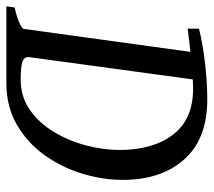

<svg xmlns="http://www.w3.org/2000/svg" viewBox="-55 -616 670 602"><g transform="rotate(90 280.0 -315.0)"><path d="M543 -365.2Q543 -300.8 522.9 -236.1Q502.9 -171.4 464.1 -117.9Q425.3 -64.5 368.9 -32.2Q312.5 0 239.7 0H-1L2.4 -25.9Q33.2 -32.7 51.3 -41Q69.3 -49.3 69.8 -55.7L141.6 -577.1L68.8 -568.4V-604Q124.5 -617.2 182.6 -623.5Q240.7 -629.9 291 -629.9Q414.1 -629.9 478.5 -557.9Q543 -485.8 543 -365.2ZM257.3 -585.4Q250 -585.4 242.7 -585Q235.4 -584.5 228 -584.5L158.2 -71.8Q156.2 -57.1 170.7 -51Q185.1 -44.9 229.5 -44.9Q282.2 -44.9 323.2 -73.5Q364.3 -102.1 392.3 -148.4Q420.4 -194.8 434.8 -249.3Q449.2 -303.7 449.2 -355Q449.2 -459.5 401.1 -522.5Q353 -585.4 257.3 -585.4Z"/></g></svg>

Font: Gentium Book Plus
Style: Italic
Weight: 400
Italic angle: -8°
Designer: Victor Gaultney, Annie Olsen, Iska Routamaa, Becca Hirsbrunner
Foundry: SIL International
Version: Version 6.101